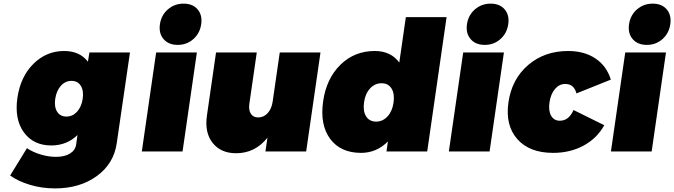

<svg xmlns="http://www.w3.org/2000/svg" viewBox="-20 -837 3726 1061"><path d="M36.1 132.8 128.9 -18.1Q161.6 3.9 205.1 16.8Q248.5 29.8 289.1 29.8Q337.9 29.8 367.2 11.2Q396.5 -7.3 400.9 -39.1L408.2 -90.8Q349.1 -33.2 263.2 -33.2Q165 -33.2 112.1 -105.5Q59.1 -177.7 76.2 -296.9Q93.3 -413.6 164.8 -484.4Q236.3 -555.2 334 -555.2Q420.9 -555.2 465.8 -496.1L474.1 -546.9H698.2L625 -44.9Q608.4 68.4 514.6 136.2Q420.9 204.1 284.2 204.1Q209.5 204.1 143.8 183.8Q78.1 163.6 36.1 132.8ZM285.2 -291Q278.8 -246.6 295.7 -219.7Q312.5 -192.9 347.2 -192.9Q381.3 -192.9 405.8 -219.7Q430.2 -246.6 437 -291Q443.4 -335.9 426.5 -363Q409.7 -390.1 375 -390.1Q340.8 -390.1 316.4 -363Q292 -335.9 285.2 -291Z M763.7 0 842.8 -546.9H1067.9L988.8 0ZM884 -620.8Q856.4 -652.8 863.8 -703.1Q871.1 -753.4 907.7 -785.2Q944.3 -816.9 994.6 -816.9Q1044.9 -816.9 1072 -785.2Q1099.1 -753.4 1091.8 -703.1Q1084.5 -652.8 1048.3 -620.8Q1012.2 -588.9 961.9 -588.9Q911.6 -588.9 884 -620.8Z M1123.5 -198.2 1173.8 -546.9H1398.9L1357.9 -263.2Q1353 -229 1366.2 -208.5Q1379.4 -188 1406.7 -188Q1437.5 -188 1459.2 -211.9Q1481 -235.8 1486.8 -275.9L1525.9 -546.9H1751L1671.9 0H1446.8L1458 -76.2Q1389.6 9.8 1284.7 9.8Q1200.2 9.8 1155 -47.4Q1109.9 -104.5 1123.5 -198.2Z M1765.6 -276.9Q1783.7 -403.3 1861.3 -479.2Q1939 -555.2 2050.8 -555.2Q2140.1 -555.2 2186.5 -491.2L2222.7 -742.2H2447.8L2340.8 0H2115.7L2123.5 -55.2Q2060.5 7.8 1975.6 7.8Q1861.8 7.8 1804.4 -69.8Q1747.1 -147.5 1765.6 -276.9ZM1991.7 -271Q1984.9 -222.7 2003.2 -193.8Q2021.5 -165 2058.6 -165Q2095.2 -165 2121.8 -194.1Q2148.4 -223.1 2154.8 -271Q2161.6 -318.8 2143.6 -347.9Q2125.5 -377 2088.9 -377Q2051.3 -377 2024.7 -347.9Q1998 -318.8 1991.7 -271Z M2460.4 0 2539.6 -546.9H2764.6L2685.5 0ZM2580.8 -620.8Q2553.2 -652.8 2560.5 -703.1Q2567.9 -753.4 2604.5 -785.2Q2641.1 -816.9 2691.4 -816.9Q2741.7 -816.9 2768.8 -785.2Q2795.9 -753.4 2788.6 -703.1Q2781.2 -652.8 2745.1 -620.8Q2709 -588.9 2658.7 -588.9Q2608.4 -588.9 2580.8 -620.8Z M2789.6 -271Q2808.1 -399.9 2898.4 -477.5Q2988.8 -555.2 3119.6 -555.2Q3209 -555.2 3270.8 -513.7Q3332.5 -472.2 3355.5 -397L3165.5 -320.8Q3151.9 -373 3103.5 -373Q3070.8 -373 3047.1 -345.5Q3023.4 -317.9 3016.6 -272Q3009.8 -225.6 3025.4 -197.8Q3041 -169.9 3073.7 -169.9Q3123.5 -169.9 3149.4 -229L3319.3 -145Q3278.8 -72.3 3204.6 -32.2Q3130.4 7.8 3036.6 7.8Q2906.2 7.8 2838.9 -68.1Q2771.5 -144 2789.6 -271Z M3356 0 3435.1 -546.9H3660.2L3581.1 0ZM3476.3 -620.8Q3448.7 -652.8 3456.1 -703.1Q3463.4 -753.4 3500 -785.2Q3536.6 -816.9 3586.9 -816.9Q3637.2 -816.9 3664.3 -785.2Q3691.4 -753.4 3684.1 -703.1Q3676.8 -652.8 3640.6 -620.8Q3604.5 -588.9 3554.2 -588.9Q3503.9 -588.9 3476.3 -620.8Z"/></svg>

Font: Trueno Black
Style: Italic
Weight: 900
Designer: Julieta Ulanovsky
Foundry: Julieta Ulanovsky
Version: Version 3.001b | FøM Fix